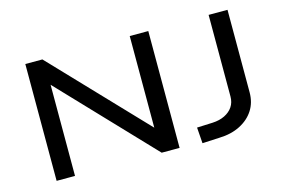

<svg xmlns="http://www.w3.org/2000/svg" viewBox="-92 -908 1657 1119"><g transform="rotate(-15 737.0 -348.5)"><path d="M127 0V-705H230L758 -151H757V-705H869V0H761L238 -550V0ZM1005 8 998 -88 1093 -92Q1135 -94 1166.5 -109.5Q1198 -125 1215.5 -151Q1233 -177 1233 -213V-705H1347V-207Q1347 -146 1317.5 -100Q1288 -54 1234 -26.5Q1180 1 1108 3Z"/></g></svg>

Font: Nunito Sans 7pt Expanded Medium
Style: Regular
Weight: 500
Width: 7
Designer: Vernon Adams
Foundry: Vernon Adams
Version: Version 3.101;gftools[0.9.27]